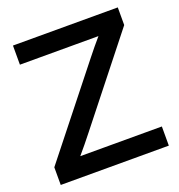

<svg xmlns="http://www.w3.org/2000/svg" viewBox="-131 -838 886 948"><g transform="rotate(-20 311.5 -364.0)"><path d="M27.3 0H595.2V-100.6H288.6H166.5C193.4 -131.8 219.2 -163.6 244.1 -195.3L591.8 -634.8V-727.5H41V-627H329.1H453.6C428.7 -598.1 404.8 -569.3 381.8 -540L27.3 -92.8Z"/></g></svg>

Font: Raveo Display Display Medium
Style: Regular
Weight: 500
Designer: Jakub Foglar, Rasmus Andersson (Inter)
Foundry: Jakubfoglar.com
Version: Version 1.100;Glyphs 3.2.3 (3260)